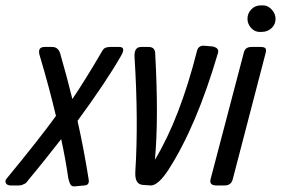

<svg xmlns="http://www.w3.org/2000/svg" viewBox="-69 -680 1030 704"><path d="M-44.9 -24.9Q76.2 -171.9 136.2 -254.9Q111.3 -359.9 78.1 -471.2Q65.4 -507.8 94.2 -507.8H122.1Q144 -507.8 151.4 -484.9Q178.2 -392.1 196.3 -316.9Q240.2 -380.9 307.1 -495.1Q314 -507.8 334 -507.8H368.2Q395 -507.8 373 -472.2Q319.3 -378.9 215.3 -236.8Q238.3 -134.8 256.3 -21Q259.3 -1 240.2 0L210 2.9Q196.3 4.9 191.2 -1Q186 -6.8 181.2 -27.8Q171.4 -96.2 155.3 -169.9Q86.4 -82 64.2 -55.4Q42 -28.8 38.1 -23.9Q34.2 -19 33.2 -17.6Q32.2 -16.1 28.8 -12Q25.4 -7.8 22.7 -6.8Q20 -5.9 16.1 -3.9Q10.3 0 0 0H-28.8Q-43 0 -47.4 -8.5Q-51.8 -17.1 -44.9 -24.9Z M499 -94.2Q590.3 -245.1 653.3 -493.2Q658.2 -514.2 681.2 -512.2L709 -509.8Q736.3 -504.9 730 -484.9Q651.4 -216.8 548.3 -57.1Q510.3 1 482.9 0L455.1 -2Q424.3 -3.9 427.2 -50.8Q439 -236.8 424.3 -471.2Q422.4 -507.8 448.2 -507.8H476.1Q499 -507.8 500 -484.9Q513.2 -245.1 499 -94.2Z M887.2 -660.2H896.5Q913.1 -660.2 927.2 -645Q941.4 -629.9 941.4 -610.4Q941.4 -590.8 926.8 -576.9Q912.1 -563 890.1 -563H882.3Q865.2 -563 851.8 -577.4Q838.4 -591.8 838.4 -611.3Q838.4 -630.9 852.3 -645.5Q866.2 -660.2 887.2 -660.2ZM905.3 -486.8 784.2 -22Q778.3 0 754.4 0H725.1Q697.3 0 703.1 -22.9L825.2 -487.8Q830.1 -507.8 853 -507.8H886.2Q899.4 -507.8 903.8 -503.4Q908.2 -499 905.3 -486.8Z"/></svg>

Font: Allan
Style: Regular
Weight: 400
Designer: Anton Koovit
Foundry: Anton Koovit
Version: Version 1.002